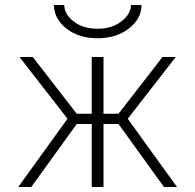

<svg xmlns="http://www.w3.org/2000/svg" viewBox="-20 -748 781 768"><path d="M196 -728H237Q238 -690 275.5 -661.5Q313 -633 370 -633Q427 -633 465 -662Q503 -691 504 -728H546Q546 -673 495.5 -634Q445 -595 370 -595Q295 -595 245.5 -634Q196 -673 196 -728ZM347 0V-252H287L105 0H53L250 -273L58 -520H111L287 -293H347V-520H394V-293H454L630 -520H683L491 -273L688 0H636L454 -252H394V0Z"/></svg>

Font: Mplus 1p Light
Style: Regular
Weight: 300
Version: Version 1.061